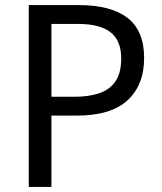

<svg xmlns="http://www.w3.org/2000/svg" viewBox="-20 -734 635 754"><path d="M290 -714Q416 -714 481 -663.5Q546 -613 546 -507Q546 -452 529 -410Q512 -368 479 -338.5Q446 -309 396.5 -294.5Q347 -280 282 -280H182V0H93V-714ZM286 -640H182V-354H274Q327 -354 368.5 -367.5Q410 -381 433 -414Q456 -447 456 -505Q456 -574 414.5 -607Q373 -640 286 -640Z"/></svg>

Font: Noto Sans Hebrew Thin
Style: Regular
Weight: 400
Version: Version 3.001